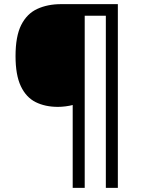

<svg xmlns="http://www.w3.org/2000/svg" viewBox="-20 -780 695 927"><path d="M549 127H491V-704H389V127H331V-273Q316 -269 296.5 -266.5Q277 -264 260 -264Q198 -264 152 -287Q106 -310 80.5 -364Q55 -418 55 -509Q55 -605 82.5 -659.5Q110 -714 160 -737Q210 -760 275 -760H549Z"/></svg>

Font: Noto Sans Nabataean
Style: Regular
Weight: 400
Designer: Monotype Design Team
Foundry: Monotype Imaging Inc.
Version: Version 2.001; ttfautohint (v1.8.4.7-5d5b)